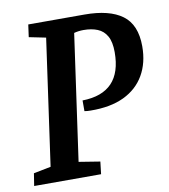

<svg xmlns="http://www.w3.org/2000/svg" viewBox="-75 -712 683 777"><g transform="rotate(-10 266.0 -324.0)"><path d="M3 0 11 -51 82 -65 155 -583 86 -597 93 -648H324Q426 -648 479 -609Q532 -570 532 -481Q532 -413 503 -363Q474 -313 418.5 -286.5Q363 -260 281 -261Q275 -261 268.5 -261.5Q262 -262 256 -263V-307Q418 -310 418 -477Q418 -519 404.5 -543Q391 -567 366.5 -577Q342 -587 309 -587Q289 -587 270 -582L197 -65L284 -51L278 0Z"/></g></svg>

Font: Faustina Light SemiBold
Style: Italic
Weight: 600
Italic angle: -8°
Version: Version 1.200